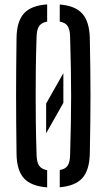

<svg xmlns="http://www.w3.org/2000/svg" viewBox="-20 -826 474 853"><path d="M185 -234V-366L261.5 -501V-369ZM189.5 6.5Q118 1 86.2 -34Q54.5 -69 53.5 -142.5Q52.5 -216 52 -279.2Q51.5 -342.5 51.5 -402.2Q51.5 -462 52 -524.2Q52.5 -586.5 53.5 -657.5Q54.5 -731 86.2 -766.2Q118 -801.5 189.5 -806.5V-730Q164 -725.5 153.5 -709.5Q143 -693.5 142.5 -661Q140 -588 139.2 -525.2Q138.5 -462.5 138.5 -402.8Q138.5 -343 139.2 -279Q140 -215 142.5 -139Q143 -106.5 153.5 -90.5Q164 -74.5 189.5 -70ZM245.5 6V-70.5Q271 -75 281 -90.8Q291 -106.5 291.5 -139Q293.5 -213.5 294.8 -276.8Q296 -340 296 -399.8Q296 -459.5 294.8 -523Q293.5 -586.5 291.5 -661Q291 -693.5 281 -709.5Q271 -725.5 245.5 -730V-806Q314.5 -800.5 345.8 -765.2Q377 -730 379 -657.5Q380.5 -586 381.2 -523.8Q382 -461.5 382 -401.8Q382 -342 381.2 -279Q380.5 -216 379 -142.5Q377 -69.5 345.8 -34.8Q314.5 0 245.5 6Z"/></svg>

Font: Big Shoulders Stencil Text Thin Medium
Style: Regular
Weight: 500
Version: Version 2.001